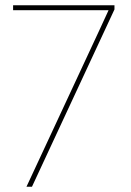

<svg xmlns="http://www.w3.org/2000/svg" viewBox="-20 -713 501 733"><path d="M359 -597 394 -673V-674H30V-693H417V-677L102 0H81Z"/></svg>

Font: Murecho Thin Thin
Style: Regular
Weight: 250
Version: Version 1.010